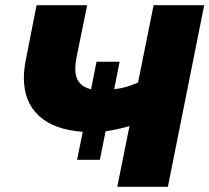

<svg xmlns="http://www.w3.org/2000/svg" viewBox="-20 -720 807 740"><path d="M767 -700 627 0H432L479 -234Q434 -221 387 -214L365 -104H277L299 -212Q188 -220 130 -273.5Q72 -327 72 -420Q72 -452 80 -492L121 -700H316L275 -499Q270 -472 270 -455Q270 -390 331 -376L352 -482H441L420 -376Q466 -381 512 -402L572 -700Z"/></svg>

Font: Montserrat Alternates ExtraBold
Style: Italic
Weight: 800
Italic angle: -11.3°
Designer: Julieta Ulanovsky
Foundry: Julieta Ulanovsky
Version: Version 7.200